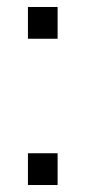

<svg xmlns="http://www.w3.org/2000/svg" viewBox="-20 -530 245 550"><path d="M60 -419V-510H145V-419ZM60 0V-91H145V0Z"/></svg>

Font: Saira SemiCondensed
Style: Regular
Weight: 400
Width: 4
Designer: Hector Gatti with collaboration of the Omnibus-Type team
Foundry: Omnibus-Type
Version: Version 1.101